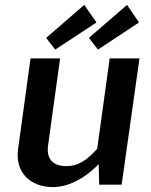

<svg xmlns="http://www.w3.org/2000/svg" viewBox="-20 -756 619 786"><path d="M325 -736 169 -601 206 -553 375 -664ZM500 -736 344 -601 381 -553 549 -664ZM195 10C255 10 321 -20 384 -84L386 0H478L551 -517H429L378 -147C337 -102 303 -76 251 -76C193 -76 169 -110 177 -162L226 -517H105L54 -145C41 -50 104 9 195 10Z"/></svg>

Font: United Sans SemiBold
Style: Italic
Weight: 600
Italic angle: -8°
Designer: Pablo Impallari, Rodrigo Fuenzalida (Modified by Dan O. Williams)
Version: Version 1.000;PS 001.000;hotconv 1.0.88;makeotf.lib2.5.64775